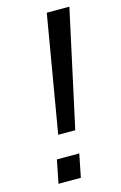

<svg xmlns="http://www.w3.org/2000/svg" viewBox="-109 -737 496 785"><g transform="rotate(-15 139.0 -344.0)"><path d="M268.1 -688 160.6 -193.8H88.4L172.4 -688ZM151.9 -98.1 132.3 0H37.6L57.1 -98.1Z"/></g></svg>

Font: Arimo
Style: Italic
Weight: 400
Italic angle: -12°
Designer: Steve Matteson
Foundry: Monotype Imaging Inc.
Version: Version 1.33